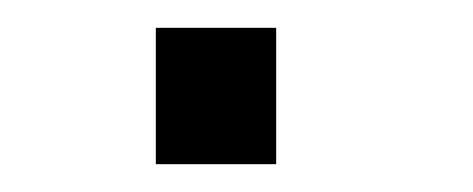

<svg xmlns="http://www.w3.org/2000/svg" viewBox="-20 -377 340 138"><path d="M92 -357H178.5V-259H92Z"/></svg>

Font: Trispace Condensed Light
Style: Regular
Weight: 300
Width: 3
Designer: Tyler Finck
Foundry: Etcetera Type Company
Version: Version 1.210; ttfautohint (v1.8.3)